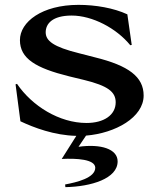

<svg xmlns="http://www.w3.org/2000/svg" viewBox="-20 -543 658 790"><path d="M44 -196 64 -44C119 -18 203 14 294 16L234 111C295 108 371 112 372 147C372 189 296 207 248 216L249 227C355 225 464 192 464 121C464 70 395 48 303 61L334 15C455 5 571 -60 571 -150C571 -227 509 -273 371 -307L305 -324C200 -350 168 -375 168 -410C168 -445 195 -479 275 -479C360 -479 459 -427 516 -357L522 -358L504 -484C448 -510 373 -523 303 -523C153 -523 62 -453 62 -378C62 -302 127 -263 264 -229L326 -214C424 -190 456 -165 456 -122C456 -70 408 -37 336 -37C224 -37 112 -107 50 -198Z"/></svg>

Font: Coconat Demi
Style: Regular
Weight: 400
Designer: Sara Lavazza
Foundry: Collletttivo
Version: Version 1.000;Glyphs 3.2 (3217)